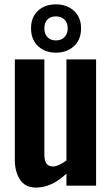

<svg xmlns="http://www.w3.org/2000/svg" viewBox="-20 -850 513 879"><path d="M235.8 -608.9Q186 -608.9 154.1 -638.9Q122.1 -668.9 122.1 -720.2Q122.1 -771.5 153.8 -800.8Q185.5 -830.1 235.8 -830.1Q286.1 -830.1 318.6 -800.5Q351.1 -771 351.1 -720.2Q351.1 -668.9 318.8 -638.9Q286.6 -608.9 235.8 -608.9ZM235.8 -665Q261.2 -665 275.6 -680.4Q290 -695.8 290 -720.2Q290 -745.1 275.6 -760Q261.2 -774.9 235.8 -774.9Q210.4 -774.9 196.8 -760.3Q183.1 -745.6 183.1 -720.2Q183.1 -695.3 197 -680.2Q210.9 -665 235.8 -665ZM145 8.8Q95.7 8.8 71.8 -27.3Q47.9 -63.5 47.9 -118.2V-578.1H183.1V-143.1Q183.1 -115.7 192.1 -101.8Q201.2 -87.9 223.1 -87.9Q246.1 -87.9 284.2 -115.2V-578.1H419.9V0H284.2V-55.2Q216.8 8.8 145 8.8Z"/></svg>

Font: Oswald Medium
Style: Regular
Weight: 500
Designer: Vernon Adams
Foundry: Vernon Adams
Version: Version 4.103